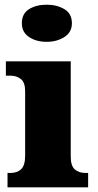

<svg xmlns="http://www.w3.org/2000/svg" viewBox="-20 -797 416 817"><path d="M179 -619Q134 -619 103.5 -639.5Q73 -660 73 -698Q73 -739 103.5 -758Q134 -777 179 -777Q222 -777 254 -758Q286 -739 286 -698Q286 -660 254 -639.5Q222 -619 179 -619ZM12 0V-61H24Q53 -61 70 -77Q87 -93 87 -135V-409Q87 -446 69 -460.5Q51 -475 24 -475H5V-536H281V-131Q281 -91 298.5 -76Q316 -61 344 -61H355V0Z"/></svg>

Font: Noto Serif Telugu Black
Style: Regular
Weight: 900
Designer: Jelle Bosma - Monotype Design Team
Foundry: Monotype Imaging Inc.
Version: Version 2.005; ttfautohint (v1.8.4.7-5d5b)